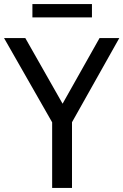

<svg xmlns="http://www.w3.org/2000/svg" viewBox="-41 -928 609 948"><path d="M548 -740 314.5 -324.5V0H216.5V-324L-21 -740H84L268 -416L450.5 -740ZM119 -842V-908H413V-842Z"/></svg>

Font: Encode Sans Condensed Medium
Style: Regular
Weight: 500
Width: 3
Designer: Multiple Designers
Foundry: Impallari Type
Version: Version 2.000